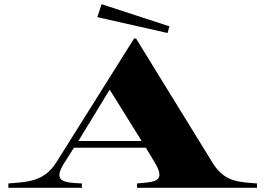

<svg xmlns="http://www.w3.org/2000/svg" viewBox="-20 -899 1269 919"><path d="M20 -21V0H372V-21C290 -25 231 -27 285 -115L334 -192H678L722 -119C776 -28 719 -28 636 -21V0H1210V-21C1127 -28 1055 -26 998 -119L631 -715H622L249 -121C189 -26 103 -28 20 -21ZM355 -224 505 -470 658 -224ZM446 -817 782 -741 791 -773 466 -879Z"/></svg>

Font: Sprat Extended
Style: Bold
Weight: 700
Width: 9
Designer: Ethan Nakache
Foundry: Collletttivo
Version: Version 2.000;Glyphs 3.2 (3217)